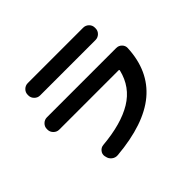

<svg xmlns="http://www.w3.org/2000/svg" viewBox="-161 -1009 1322 1322"><g transform="rotate(-45 500.0 -348.5)"><path d="M157.2 -363.3Q133.8 -363.3 116.7 -380.4Q99.6 -397.5 99.6 -419.9V-426.8Q99.6 -450.2 116.7 -466.8Q133.8 -483.4 157.2 -483.4H832Q855.5 -483.4 872.1 -466.8Q888.7 -450.2 887.7 -426.8Q877.9 -213.9 737.3 -96.2Q596.7 21.5 317.4 45.9Q293 47.9 273.9 32.7Q254.9 17.6 251 -5.9L249 -13.7Q245.1 -36.1 259.8 -54.2Q274.4 -72.3 296.9 -74.2Q486.3 -90.8 597.7 -158.2Q709 -225.6 740.2 -355.5Q742.2 -363.3 734.4 -363.3ZM230.5 -743.2H769.5Q793 -743.2 810.1 -726.6Q827.1 -710 827.1 -686.5V-679.7Q827.1 -656.2 810.1 -639.6Q793 -623 769.5 -623H230.5Q207 -623 189.9 -640.1Q172.9 -657.2 172.9 -679.7V-686.5Q172.9 -710 189.9 -726.6Q207 -743.2 230.5 -743.2Z"/></g></svg>

Font: Rounded Mgen+ 1mn bold
Style: Bold
Weight: 700
Designer: [Source Han Sans]
Ryoko NISHIZUKA  (kana & ideographs); Paul D. Hunt (Latin, Greek & Cyrillic); Wenlong ZHANG  (bopomofo
Version: Version 1.059.20150602